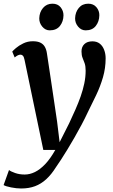

<svg xmlns="http://www.w3.org/2000/svg" viewBox="-58 -796 627 1066"><path d="M78.5 -462.5Q75 -480 69.5 -486.2Q64 -492.5 56 -492.5Q48.5 -492.5 40.8 -488.8Q33 -485 23.5 -477L10 -509.5Q14.5 -515.5 30.5 -529.2Q46.5 -543 71 -555Q95.5 -567 124 -567Q150.5 -567 166.5 -559Q182.5 -551 191 -536Q199.5 -521 202.5 -500Q209.5 -452.5 216.8 -405Q224 -357.5 231 -310.2Q238 -263 245 -215.8Q252 -168.5 259 -121L273 -6.5L326 -111.5Q344 -150 360.5 -187.2Q377 -224.5 389.8 -260.8Q402.5 -297 410 -332.8Q417.5 -368.5 417.5 -403.5Q417.5 -429 412 -444.5Q406.5 -460 400.5 -474.5Q394.5 -489 394.5 -510.5Q394.5 -536 410.5 -551.2Q426.5 -566.5 455 -566.5Q479.5 -566.5 495.8 -553.8Q512 -541 520.2 -519.2Q528.5 -497.5 528.5 -472Q528.5 -418 513.8 -367.2Q499 -316.5 476.2 -268.5Q453.5 -220.5 430 -174Q414 -139.5 395 -103.8Q376 -68 356 -33.2Q336 1.5 317 32.8Q298 64 281.5 89.5Q265 115 252.5 132.5Q227.5 172.5 199 198.8Q170.5 225 136.5 237.8Q102.5 250.5 59.5 250.5Q33.5 250.5 3.5 244.5Q-26.5 238.5 -38 231.5L-8 148Q1.5 156 25.8 164.5Q50 173 79 173Q107.5 173 135.8 159.2Q164 145.5 192.5 115.8Q221 86 249 36.5H182.5ZM218 -627.5Q194 -627.5 176.8 -648Q159.5 -668.5 160 -694.5Q161 -728.5 181 -752Q201 -775.5 233 -775.5Q262.5 -775.5 278.5 -755.8Q294.5 -736 294.5 -711Q294 -676.5 274.8 -652Q255.5 -627.5 218 -627.5ZM417.5 -627.5Q393 -627.5 375.8 -648Q358.5 -668.5 359 -694.5Q360 -728.5 379.5 -752Q399 -775.5 432 -775.5Q461 -775.5 477.5 -755.8Q494 -736 493.5 -711Q493 -676.5 473.8 -652Q454.5 -627.5 417.5 -627.5Z"/></svg>

Font: Merriweather SemiBold
Style: Italic
Weight: 600
Italic angle: -7.8°
Version: Version 2.101